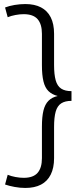

<svg xmlns="http://www.w3.org/2000/svg" viewBox="-20 -823 391 948"><path d="M105 -803Q151 -803 182.5 -786.5Q214 -770 230.5 -737.5Q247 -705 247 -656V-502Q247 -455 255 -426.5Q263 -398 282 -385.5Q301 -373 333 -373V-325Q301 -325 282 -312.5Q263 -300 255 -272Q247 -244 247 -196V-42Q247 6 230.5 39Q214 72 182.5 88.5Q151 105 105 105Q79 105 52 100Q25 95 5 88L18 40Q35 47 56.5 51Q78 55 97 55Q144 55 165.5 30.5Q187 6 187 -42V-198Q187 -246 194.5 -277Q202 -308 219.5 -325.5Q237 -343 265 -349Q237 -356 219.5 -373Q202 -390 194.5 -421.5Q187 -453 187 -500V-656Q187 -704 165.5 -728.5Q144 -753 97 -753Q78 -753 56.5 -749Q35 -745 18 -738L5 -786Q25 -794 52 -798.5Q79 -803 105 -803Z"/></svg>

Font: Pathway Extreme 8pt Thin
Style: Regular
Weight: 100
Version: Version 1.001;gftools[0.9.26]